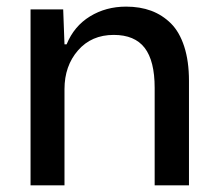

<svg xmlns="http://www.w3.org/2000/svg" viewBox="-20 -557 655 577"><path d="M71.8 0V-528.8H169.9L173.8 -423.8H180.2Q202.6 -478.5 250.5 -507.8Q298.3 -537.1 358.9 -537.1Q400.9 -537.1 434.3 -524.7Q467.8 -512.2 493.7 -486.6Q519.5 -460.9 533.7 -417Q547.9 -373 547.9 -314V0H444.8V-293Q444.8 -374 414.8 -413.1Q384.8 -452.1 321.8 -452.1Q254.9 -452.1 214.4 -405.5Q173.8 -358.9 173.8 -289.1V0Z"/></svg>

Font: Lumene Sans Medium
Style: Regular
Weight: 500
Designer: Deni Anggara
Version: Version 1.003;Glyphs 3.1.2 (3151)